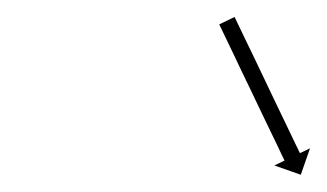

<svg xmlns="http://www.w3.org/2000/svg" viewBox="-20 -360 383 225"><path d="M255.8 -338.3C255.5 -338.9 255.2 -339.5 254.9 -340.1L236.9 -331.4C237.2 -330.8 237.5 -330.2 237.8 -329.6C238.6 -328 239.4 -326.3 240.2 -324.6C241.5 -322 242.7 -319.3 244 -316.7C245.6 -313.3 247.2 -309.9 248.9 -306.5C250.8 -302.5 252.7 -298.4 254.7 -294.4C256.8 -289.9 259 -285.4 261.1 -280.9C263.4 -276.1 265.7 -271.3 268 -266.5C270.4 -261.6 272.8 -256.6 275.2 -251.6C277.5 -246.7 279.9 -241.7 282.3 -236.7C284.6 -231.9 286.9 -227.1 289.2 -222.3C291.4 -217.8 293.5 -213.3 295.7 -208.8C297.6 -204.8 299.5 -200.8 301.5 -196.8C303.1 -193.4 304.7 -190 306.4 -186.6C307.6 -183.9 308.9 -181.3 310.1 -178.7C310.9 -177 311.7 -175.3 312.6 -173.6C312.8 -173 313.1 -172.4 313.4 -171.8L301.5 -166.1L332.5 -155.2L343.3 -186.2L331.5 -180.5C331.2 -181.1 330.9 -181.7 330.6 -182.3C329.8 -183.9 329 -185.6 328.2 -187.3C326.9 -189.9 325.6 -192.6 324.4 -195.2C322.8 -198.6 321.1 -202 319.5 -205.4C317.6 -209.4 315.6 -213.5 313.7 -217.5C311.6 -222 309.4 -226.5 307.2 -231C304.9 -235.8 302.6 -240.6 300.3 -245.4C298 -250.3 295.6 -255.3 293.2 -260.3C290.8 -265.2 288.4 -270.2 286.1 -275.2C283.8 -280 281.5 -284.8 279.2 -289.6C277 -294.1 274.8 -298.6 272.7 -303.1C270.8 -307.1 268.8 -311.1 266.9 -315.1C265.3 -318.5 263.6 -321.9 262 -325.3C260.7 -328 259.5 -330.6 258.2 -333.2C257.4 -334.9 256.6 -336.6 255.8 -338.3Z"/></svg>

Font: FRB American Cursive Just Arrows Medium
Style: Italic
Weight: 500
Italic angle: -25°
Version: Version 2.0;Modular Font Editor K font №1